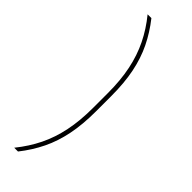

<svg xmlns="http://www.w3.org/2000/svg" viewBox="-269 -682 807 807"><g transform="rotate(45 134.0 -278.5)"><path d="M161 -322V-235Q161 -158 148.2 -96.5Q135.5 -35 110 17Q84.5 69 45 118H67.5Q105 70.5 130 19.2Q155 -32 167.5 -93.8Q180 -155.5 180 -233.5V-323.5Q180 -402 167.5 -463.5Q155 -525 130 -576.2Q105 -627.5 67.5 -675H45Q84.5 -626.5 110 -574.2Q135.5 -522 148.2 -460.8Q161 -399.5 161 -322Z"/></g></svg>

Font: Anek Kannada Medium Thin
Style: Regular
Weight: 250
Version: Version 1.003